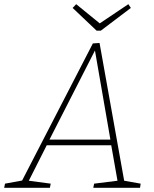

<svg xmlns="http://www.w3.org/2000/svg" viewBox="-55 -900 739 920"><path d="M422 -694 540 -34 619 -20 616 0H392L396 -20L508 -34L478 -204H169L83 -34L188 -20L184 0H-35L-31 -20L51 -35L390 -692ZM474 -231 400 -658 182 -231ZM423 -788 560 -880 572 -862 428 -753H408L293 -862L310 -880Z"/></svg>

Font: Bitter Pro ExtraLight
Style: Italic
Weight: 275
Italic angle: -9°
Designer: Sol Matas, and Bitter project Authors
Foundry: Sol Matas
Version: Version 1.010